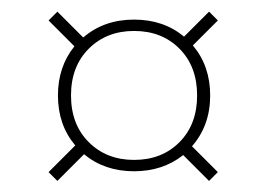

<svg xmlns="http://www.w3.org/2000/svg" viewBox="-20 -386 470 338"><path d="M65.5 -83 112.5 -130Q82 -166 82 -218Q82 -268.5 111 -304.5L65.5 -350L81 -365.5L126.5 -320Q163 -351.5 216 -351.5Q268 -351.5 304 -321.5L348 -365.5L363.5 -350L319.5 -306Q350 -270 350 -218Q350 -165 318 -128.5L363.5 -83L348 -67.5L302.5 -113Q266.5 -84.5 216 -84.5Q164 -84.5 128 -114.5L81 -67.5ZM216 -104.5Q265 -104.5 296 -135.8Q327 -167 327 -218Q327 -269 296 -300.2Q265 -331.5 216 -331.5Q167.5 -331.5 136.2 -300.2Q105 -269 105 -218Q105 -167 136.2 -135.8Q167.5 -104.5 216 -104.5Z"/></svg>

Font: Newsreader Text ExtraLight
Style: Regular
Weight: 275
Designer: Hugues Gentile
Foundry: Production Type
Version: Version 1.001